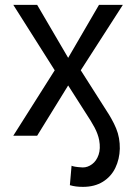

<svg xmlns="http://www.w3.org/2000/svg" viewBox="-20 -550 552 778"><path d="M201.7 -265.2 33.8 -530.4H130.5L256.2 -315.6L381.2 -530.4H477.9L307.3 -265.2L413.7 -98.1Q418.5 -90.8 422.8 -83.7Q427.1 -76.7 430.9 -69.8Q442.7 -49 450.6 -29.7Q458.6 -10.4 462.2 10.2Q465.8 30.7 465.5 52.5Q464.4 95 447.3 130.4Q430.2 165.7 396.8 186.5Q363.3 207.2 316.3 207.2Q300.8 207.2 288.3 205.6Q275.9 204.1 263.1 200.3L270 121.5L275.6 123.6Q283.5 125.7 296.4 127.1Q309.4 128.5 315.6 128.5Q335.3 128.5 353.1 115.3Q370.9 102.2 379.5 77.2Q388.1 52.1 381.9 18Q379.5 5.5 374.8 -7.3Q370.2 -20 363.3 -33.1Q356.4 -46.3 347.4 -60.8L256.2 -203.7L130.5 0H33.8Z"/></svg>

Font: Pretendard Variable
Style: Regular
Weight: 400
Designer: Base glyphs from Inter by Rasmus Andersson; Hangul glyphs from Noto Sans CJK(Source Han Sans) by Jang Soo-young and Kang
Foundry: Kil Hyung-jin
Version: Version 1.100;FEAKit 1.0